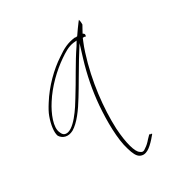

<svg xmlns="http://www.w3.org/2000/svg" viewBox="-130 -660 829 912"><g transform="rotate(-20 285.0 -204.0)"><path d="M82 -176C75 -136 76 -95 88 -75C105 -56 134 -51 162 -73C194 -100 221 -155 243 -212C265 -267 285 -325 307 -381L336 -453L327 -380C317 -297 316 -220 323 -143C331 -60 349 39 379 96C393 125 406 142 420 147C452 159 477 129 499 94L512 72C514 70 512 69 507 68C500 72 500 69 500 63V66L485 88C477 102 468 114 458 123C448 135 439 137 429 131C416 126 405 110 394 87C382 62 371 29 361 -12C337 -121 327 -262 346 -402C348 -421 352 -438 355 -453L359 -471L367 -473C373 -473 375 -472 375 -471V-473C377 -482 375 -487 365 -490C370 -507 375 -518 379 -531C377 -545 373 -555 371 -558C371 -557 368 -553 366 -549C361 -539 343 -503 336 -486V-488C331 -484 331 -485 323 -485C284 -473 260 -455 227 -422C180 -378 131 -310 102 -238C92 -214 85 -194 82 -176ZM116 -236C144 -305 192 -369 237 -413C259 -434 279 -454 309 -464L327 -469L318 -445C286 -375 259 -290 228 -214C215 -180 169 -61 121 -71C113 -73 108 -78 103 -86C79 -117 95 -186 116 -236Z"/></g></svg>

Font: Stray Cat
Style: ExLtObl
Weight: 200
Version: Version 1.0